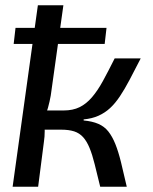

<svg xmlns="http://www.w3.org/2000/svg" viewBox="-20 -710 582 730"><path d="M515 -488Q492 -443 473 -407Q454 -371 436 -344Q418 -317 398.5 -299Q379 -281 354.5 -270Q330 -259 298 -256V-252Q331 -249 354 -239Q377 -229 392 -210Q407 -191 418.5 -162.5Q430 -134 440 -93.5Q450 -53 462 0H361Q349 -49 340 -85.5Q331 -122 320.5 -147.5Q310 -173 296 -188.5Q282 -204 262 -210.5Q242 -217 212 -217L222 -290Q257 -290 282.5 -302.5Q308 -315 329.5 -340Q351 -365 371 -401.5Q391 -438 416 -488ZM221 -690 173 -347Q169 -324 162.5 -300.5Q156 -277 146 -256Q150 -234 150 -212Q150 -190 147 -171L125 0H28L124 -690ZM255 -290 245 -217H127L138 -290ZM385 -604 378 -543H32L39 -604Z"/></svg>

Font: Exo 2 Medium
Style: Italic
Weight: 500
Italic angle: -8°
Designer: Natanael Gama
Foundry: Natanael Gama
Version: Version 2.010